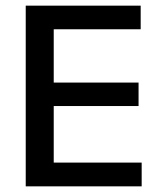

<svg xmlns="http://www.w3.org/2000/svg" viewBox="-20 -659 568 679"><path d="M71 0V-639H170V0ZM100.5 0V-84H481V0ZM128 -284V-367H470V-284ZM100 -555.5V-639H477.5V-555.5Z"/></svg>

Font: Anek Gurmukhi Medium Medium
Style: Regular
Weight: 500
Version: Version 1.003